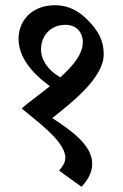

<svg xmlns="http://www.w3.org/2000/svg" viewBox="-20 -650 470 735"><path d="M292 65C313 43 333 13 333 -24C333 -99 239 -159 180 -198C260 -261 377 -354 377 -442C377 -495 357 -531 317 -572C284 -606 244 -630 191 -630C99 -630 51 -568 51 -502C51 -432 100 -372 171 -320C130 -287 88 -257 63 -235C115 -190 230 -110 230 -47C230 -28 221 -14 206 3ZM137 -461C137 -511 172 -555 230 -555C271 -555 297 -528 297 -488C297 -443 259 -397 211 -354C163 -381 137 -421 137 -461Z"/></svg>

Font: Noto Serif Devanagari Medium
Style: Regular
Weight: 500
Designer: Universal Thirst, Indian Type Foundry and the Monotype Design Team
Foundry: Monotype Imaging Inc.
Version: Version 2.004